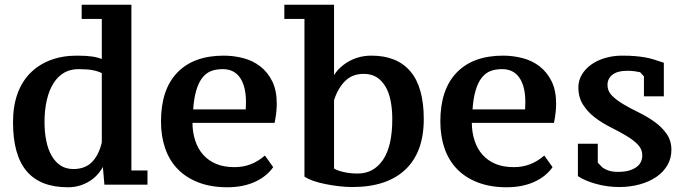

<svg xmlns="http://www.w3.org/2000/svg" viewBox="-20 -775 2897 811"><path d="M427 -99Q422 -81 408 -59Q394 -37 373.5 -20.5Q353 -4 326 6Q299 16 267 16Q150 16 92.5 -52Q35 -120 35 -259Q35 -326 53.5 -378Q72 -430 107.5 -466Q143 -502 193 -521Q243 -540 305 -540Q326 -540 342 -539Q358 -538 371.5 -536Q385 -534 397.5 -530Q410 -526 410 -526V-695H325V-755H535V-55H603V5H421L412 -99ZM290 -61Q339 -61 368 -90Q397 -119 410 -173V-466Q395 -474 372 -478.5Q349 -483 311 -483Q278 -483 252 -468.5Q226 -454 207 -425Q188 -396 178 -353.5Q168 -311 168 -259Q168 -217 175.5 -180Q183 -143 198.5 -116.5Q214 -90 236.5 -75.5Q259 -61 290 -61Z M1134 -69Q1106 -29 1056 -6.5Q1006 16 940 16Q871 16 818 -4.5Q765 -25 730 -61.5Q695 -98 677.5 -149Q660 -200 660 -262Q660 -397 729 -468.5Q798 -540 925 -540Q967 -540 1007.5 -529.5Q1048 -519 1079.5 -494.5Q1111 -470 1130 -431.5Q1149 -393 1149 -337Q1149 -320 1147 -301Q1145 -282 1140 -256H793Q793 -217 804.5 -181.5Q816 -146 838.5 -121Q861 -96 893.5 -82.5Q926 -69 971 -69Q1007 -69 1038.5 -81Q1070 -93 1099 -118ZM921 -483Q893 -483 872 -475Q851 -467 835 -447Q819 -427 809 -393Q799 -359 796 -313H1018Q1018 -317 1018.5 -326.5Q1019 -336 1019 -344Q1019 -410 994 -446.5Q969 -483 921 -483Z M1266 -695H1181V-755H1391V-427H1376Q1394 -477 1441.5 -508.5Q1489 -540 1549 -540Q1657 -540 1713.5 -473.5Q1770 -407 1770 -272Q1770 -132 1692 -58.5Q1614 15 1469 15Q1440 15 1411 11.5Q1382 8 1354.5 2.5Q1327 -3 1305 -10.5Q1283 -18 1266 -29ZM1516 -463Q1468 -463 1437.5 -432.5Q1407 -402 1391 -352V-63Q1406 -54 1433 -48Q1460 -42 1491 -42Q1558 -42 1597.5 -99.5Q1637 -157 1637 -272Q1637 -313 1630 -349Q1623 -385 1607.5 -410.5Q1592 -436 1570 -449.5Q1548 -463 1516 -463Z M2314 -69Q2286 -29 2236 -6.5Q2186 16 2120 16Q2051 16 1998 -4.5Q1945 -25 1910 -61.5Q1875 -98 1857.5 -149Q1840 -200 1840 -262Q1840 -397 1909 -468.5Q1978 -540 2105 -540Q2147 -540 2187.5 -529.5Q2228 -519 2259.5 -494.5Q2291 -470 2310 -431.5Q2329 -393 2329 -337Q2329 -320 2327 -301Q2325 -282 2320 -256H1973Q1973 -217 1984.5 -181.5Q1996 -146 2018.5 -121Q2041 -96 2073.5 -82.5Q2106 -69 2151 -69Q2187 -69 2218.5 -81Q2250 -93 2279 -118ZM2101 -483Q2073 -483 2052 -475Q2031 -467 2015 -447Q1999 -427 1989 -393Q1979 -359 1976 -313H2198Q2198 -317 2198.5 -326.5Q2199 -336 2199 -344Q2199 -410 2174 -446.5Q2149 -483 2101 -483Z M2693 -119Q2693 -145 2674 -164.5Q2655 -184 2625.5 -201.5Q2596 -219 2561 -236.5Q2526 -254 2495 -277Q2464 -300 2443.5 -331.5Q2423 -363 2423 -406Q2423 -435 2437.5 -459.5Q2452 -484 2477 -502Q2502 -520 2536 -530Q2570 -540 2608 -540Q2639 -540 2662.5 -538Q2686 -536 2705.5 -532.5Q2725 -529 2742.5 -523.5Q2760 -518 2784 -510V-368H2700V-452L2684 -470Q2675 -472 2661 -474Q2647 -476 2631 -476Q2588 -476 2567 -459.5Q2546 -443 2546 -416Q2546 -390 2565 -371Q2584 -352 2613.5 -334.5Q2643 -317 2678 -300Q2713 -283 2744 -261Q2775 -239 2795.5 -210Q2816 -181 2816 -142Q2816 -106 2799 -77Q2782 -48 2752 -27.5Q2722 -7 2681.5 4Q2641 15 2596 15Q2546 15 2498.5 2Q2451 -11 2421 -31V-168H2505V-88L2524 -68Q2535 -60 2550.5 -54.5Q2566 -49 2593 -49Q2637 -49 2665 -67Q2693 -85 2693 -119Z"/></svg>

Font: PT Serif Caption
Style: Semibold
Weight: 600
Designer: A.Korolkova, O.Umpeleva, V.Yefimov
Foundry: ParaType Ltd
Version: Version 1.00;May 2, 2020;FontCreator 12.0.0.2544 64-bit